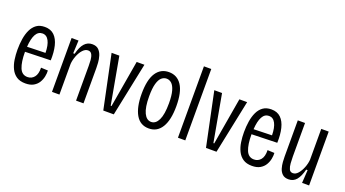

<svg xmlns="http://www.w3.org/2000/svg" viewBox="-55 -1228 3176 1769"><g transform="rotate(20 1533.0 -344.0)"><path d="M220 11Q166 11 132 -12Q98 -35 79 -74Q60 -113 53 -160.5Q46 -208 46 -257Q46 -312 54 -363Q62 -414 81 -454Q100 -494 132 -517Q164 -540 213 -540Q271 -540 306 -506Q341 -472 356 -410.5Q371 -349 368 -269L118 -262V-260Q118 -162 140.5 -106.5Q163 -51 218 -51Q258 -51 283.5 -82Q309 -113 307 -175L375 -172Q377 -145 370.5 -113Q364 -81 347 -53Q330 -25 299 -7Q268 11 220 11ZM213 -476Q171 -476 148 -434Q125 -392 120 -312L299 -317Q298 -392 276 -434Q254 -476 213 -476Z M478 0V-528H546L540 -401H554Q572 -473 602.5 -506.5Q633 -540 678 -540Q719 -540 741 -518Q763 -496 773 -463Q783 -430 785 -397.5Q787 -365 787 -345V0H714V-341Q714 -366 712 -397Q710 -428 698.5 -450.5Q687 -473 661 -473Q633 -473 609 -446.5Q585 -420 569.5 -380Q554 -340 551 -301V0Z M981 0 871 -526H947L1030 -65H1038L1117 -526H1193L1084 0Z M1430 12Q1345 12 1302.5 -61.5Q1260 -135 1260 -266Q1260 -404 1304.5 -472Q1349 -540 1430 -540Q1511 -540 1555.5 -472.5Q1600 -405 1600 -267Q1600 -132 1556 -60Q1512 12 1430 12ZM1430 -52Q1475 -52 1501 -106Q1527 -160 1527 -269Q1527 -346 1514 -391.5Q1501 -437 1479 -456.5Q1457 -476 1430 -476Q1403 -476 1381 -457Q1359 -438 1346 -392.5Q1333 -347 1333 -268Q1333 -160 1359 -106Q1385 -52 1430 -52Z M1713 0V-700H1785V0Z M1988 0 1878 -526H1954L2037 -65H2045L2124 -526H2200L2091 0Z M2441 11Q2387 11 2353 -12Q2319 -35 2300 -74Q2281 -113 2274 -160.5Q2267 -208 2267 -257Q2267 -312 2275 -363Q2283 -414 2302 -454Q2321 -494 2353 -517Q2385 -540 2434 -540Q2492 -540 2527 -506Q2562 -472 2577 -410.5Q2592 -349 2589 -269L2339 -262V-260Q2339 -162 2361.5 -106.5Q2384 -51 2439 -51Q2479 -51 2504.5 -82Q2530 -113 2528 -175L2596 -172Q2598 -145 2591.5 -113Q2585 -81 2568 -53Q2551 -25 2520 -7Q2489 11 2441 11ZM2434 -476Q2392 -476 2369 -434Q2346 -392 2341 -312L2520 -317Q2519 -392 2497 -434Q2475 -476 2434 -476Z M2800 12Q2761 12 2739.5 -8.5Q2718 -29 2709 -59.5Q2700 -90 2698 -121Q2696 -152 2696 -173V-528H2767V-199Q2767 -167 2769.5 -133.5Q2772 -100 2782.5 -77.5Q2793 -55 2819 -55Q2846 -55 2869 -81.5Q2892 -108 2907.5 -147.5Q2923 -187 2926 -225V-528H2999V0H2930L2938 -128H2924Q2906 -57 2876.5 -22.5Q2847 12 2800 12Z"/></g></svg>

Font: Bricolage Grotesque 10pt Condensed Light
Style: Regular
Weight: 300
Width: 3
Designer: Mathieu Triay
Foundry: Atelier Triay
Version: Version 1.000; ttfautohint (v1.8.4.7-5d5b);gftools[0.9.32]